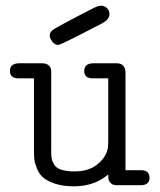

<svg xmlns="http://www.w3.org/2000/svg" viewBox="-20 -655 565 679"><path d="M15.1 -403.8Q15.1 -430.7 47.9 -431.2H127.9Q143.1 -431.2 150.6 -425Q158.2 -418.9 159.7 -413.1Q161.1 -407.2 161.1 -397V-120.1Q161.1 -104 162.6 -95Q164.1 -85.9 171.1 -73.5Q178.2 -61 196.5 -54.9Q214.8 -48.8 245.1 -48.8Q294.9 -48.8 326.4 -75.4Q357.9 -102.1 361.8 -134.8Q362.8 -143.6 362.8 -163.1V-377.9H307.1Q278.3 -377.9 277.8 -403.8Q277.8 -430.7 310.1 -431.2H392.1Q424.3 -431.2 423.8 -396V-53.2H478Q508.8 -53.2 508.8 -25.9Q508.8 0 477.1 0H394Q378.9 0 372.1 -7.1Q365.2 -14.2 364 -20Q362.8 -25.9 362.8 -38.1Q314 3.9 241.2 3.9Q202.1 3.9 174.1 -5.6Q146 -15.1 132.1 -27.6Q118.2 -40 110.6 -59.1Q103 -78.1 101.6 -90.1Q100.1 -102.1 100.1 -118.2V-377.9H45.9Q15.1 -377.9 15.1 -403.8ZM155.8 -529.8Q155.8 -542 168.5 -550.5Q181.2 -559.1 250 -595.2Q288.1 -614.3 312 -627Q328.1 -634.8 336.9 -634.8Q349.1 -634.8 358.2 -626.5Q367.2 -618.2 367.2 -605Q367.2 -585.9 339.8 -571.8Q193.8 -495.6 186 -496.1Q173.8 -496.1 164.8 -508.1Q155.8 -520 155.8 -529.8Z"/></svg>

Font: CMU Typewriter Text
Style: Light
Weight: 200
Version: Version 0.7.0